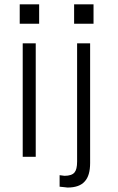

<svg xmlns="http://www.w3.org/2000/svg" viewBox="-20 -717 540 879"><path d="M252.9 137.7 271.5 139.6 289.1 141.6Q343.8 141.6 368.2 113.3Q392.6 86.9 392.6 29.3V-518.6H333V22.5Q333 58.6 321.3 72.3Q308.6 87.9 275.4 87.9L252.9 85ZM84 1H143.6V-518.6H84ZM70.3 -608.4H159.2V-697.3H70.3ZM319.3 -608.4H408.2V-697.3H319.3Z"/></svg>

Font: Dotum
Style: Regular
Weight: 400
Version: Version 2.21